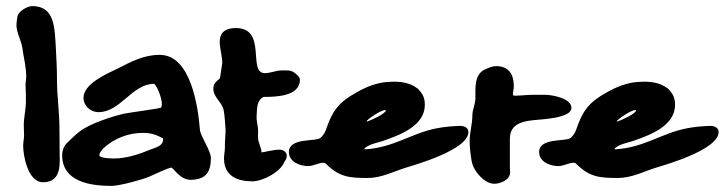

<svg xmlns="http://www.w3.org/2000/svg" viewBox="-20 -716 2378 630"><path d="M65 -384C65 -358 58 -330 58 -304C58 -293 59 -283 59 -272C59 -261 56 -249 56 -238C56 -204 72 -118 121 -118C166 -118 176 -151 176 -188C176 -224 175 -261 175 -297C175 -349 167 -400 167 -452C167 -489 165 -528 163 -564C159 -624 160 -696 86 -696C69 -696 39 -678 37 -661C36 -652 34 -642 34 -633C34 -610 50 -581 53 -561C57 -529 66 -498 66 -465C66 -454 63 -443 64 -432C65 -416 65 -400 65 -384Z M511 -372 509 -363C505 -360 407 -347 387 -343C348 -334 276 -311 242 -285C227 -274 214 -260 201 -248C190 -238 184 -222 184 -207C184 -120 275 -106 346 -106C371 -106 446 -126 469 -136C482 -142 534 -166 542 -166C549 -166 570 -126 605 -126C655 -126 672 -151 672 -198C672 -221 637 -271 636 -290C630 -364 607 -536 504 -536C452 -536 411 -514 366 -491C333 -475 254 -442 254 -395C254 -369 277 -348 303 -348C376 -348 413 -441 486 -441C499 -429 513 -386 511 -372ZM306 -207C306 -215 315 -225 320 -230C355 -262 401 -280 449 -280C475 -280 493 -274 515 -262V-258C515 -237 491 -232 473 -225C437 -210 394 -196 355 -196C349 -196 306 -196 306 -207Z M808 -121C843 -121 902 -153 913 -185C918 -190 921 -199 921 -205C921 -217 909 -225 898 -225C876 -225 845 -216 838 -216C838 -230 828 -247 827 -261C826 -270 827 -277 827 -286C827 -302 821 -319 822 -334C824 -359 821 -377 838 -394H839C841 -396 843 -397 845 -398C882 -398 964 -399 964 -454C964 -459 962 -463 958 -467C939 -486 933 -485 904 -485C886 -485 868 -476 849 -476C791 -476 858 -624 754 -624C724 -624 701 -613 701 -579C701 -557 711 -523 709 -507C707 -491 704 -476 702 -461C701 -454 680 -449 680 -425C680 -396 709 -381 714 -354C718 -332 718 -315 720 -293C721 -286 718 -255 718 -245V-232C718 -220 715 -208 715 -196C715 -139 758 -121 808 -121Z M928 -217C928 -185 964 -171 991 -171C1008 -171 1026 -182 1041 -182C1043 -182 1046 -181 1048 -180C1093 -135 1125 -132 1187 -132C1231 -132 1271 -153 1312 -166C1338 -174 1517 -224 1517 -283C1517 -298 1502 -303 1489 -303C1463 -302 1438 -300 1413 -295C1329 -279 1274 -232 1178 -226C1177 -226 1176 -226 1176 -227C1176 -228 1176 -229 1177 -230C1194 -244 1217 -247 1238 -254C1292 -273 1374 -303 1374 -372C1374 -397 1366 -410 1349 -427H1348C1326 -444 1298 -448 1271 -448C1265 -448 1258 -447 1252 -447C1217 -445 1182 -431 1152 -414C1088 -379 1070 -350 1049 -289C1046 -280 1039 -270 1032 -264C1018 -250 928 -266 928 -217ZM1183 -318C1183 -323 1229 -355 1244 -355C1245 -355 1246 -355 1246 -354C1246 -343 1197 -321 1184 -317Z M1602 -113C1622 -113 1654 -126 1654 -151C1654 -156 1653 -161 1653 -166V-261C1653 -324 1723 -320 1767 -325C1780 -327 1855 -332 1855 -362C1855 -394 1790 -405 1769 -405H1729C1709 -405 1690 -402 1670 -402C1668 -402 1666 -402 1664 -403L1663 -407C1663 -416 1666 -424 1666 -433C1666 -471 1650 -499 1608 -499C1595 -499 1582 -493 1571 -488C1536 -472 1540 -427 1540 -394C1540 -375 1530 -356 1530 -338C1530 -309 1521 -281 1521 -252C1521 -234 1525 -189 1532 -172C1543 -146 1572 -113 1602 -113Z M1749 -217C1749 -185 1785 -171 1812 -171C1829 -171 1847 -182 1862 -182C1864 -182 1867 -181 1869 -180C1914 -135 1946 -132 2008 -132C2052 -132 2092 -153 2133 -166C2159 -174 2338 -224 2338 -283C2338 -298 2323 -303 2310 -303C2284 -302 2259 -300 2234 -295C2150 -279 2095 -232 1999 -226C1998 -226 1997 -226 1997 -227C1997 -228 1997 -229 1998 -230C2015 -244 2038 -247 2059 -254C2113 -273 2195 -303 2195 -372C2195 -397 2187 -410 2170 -427H2169C2147 -444 2119 -448 2092 -448C2086 -448 2079 -447 2073 -447C2038 -445 2003 -431 1973 -414C1909 -379 1891 -350 1870 -289C1867 -280 1860 -270 1853 -264C1839 -250 1749 -266 1749 -217ZM2004 -318C2004 -323 2050 -355 2065 -355C2066 -355 2067 -355 2067 -354C2067 -343 2018 -321 2005 -317Z"/></svg>

Font: ChillLongCangKaiShu ExtraBold
Style: Regular
Weight: 800
Version: Version 3.500;Glyphs 3.1.1 (3135)